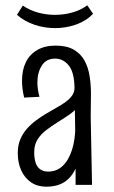

<svg xmlns="http://www.w3.org/2000/svg" viewBox="-20 -697 428 724"><path d="M265 0V-113L261 -366Q260 -425 239 -450.5Q218 -476 188 -476Q154 -476 137.5 -449.5Q121 -423 121 -386Q121 -373 123 -359.5Q125 -346 129 -332L71 -329Q67 -346 65 -362Q63 -378 63 -393Q63 -433 77.5 -462.5Q92 -492 120.5 -508.5Q149 -525 190 -525Q232 -525 258.5 -509.5Q285 -494 299 -468Q313 -442 318 -409.5Q323 -377 323 -344L322 -257L327 0ZM154 7Q121 7 97 -9.5Q73 -26 60 -54.5Q47 -83 47 -120Q47 -149 56.5 -171.5Q66 -194 81.5 -211.5Q97 -229 116 -243Q135 -257 155 -269Q175 -281 194 -291.5Q213 -302 228 -313Q243 -324 252 -337Q261 -350 261 -366L297 -359Q297 -327 282 -305Q267 -283 244.5 -267Q222 -251 197 -236Q175 -222 154.5 -206.5Q134 -191 121.5 -171Q109 -151 109 -123Q109 -101 114 -84.5Q119 -68 131 -59Q143 -50 162 -50Q194 -50 216.5 -71.5Q239 -93 251.5 -132Q264 -171 264 -221L296 -284Q296 -211 289.5 -156.5Q283 -102 267 -65.5Q251 -29 223.5 -11Q196 7 154 7ZM188 -591Q148 -591 110.5 -603.5Q73 -616 44 -641L66 -676Q92 -658 123.5 -649.5Q155 -641 187 -641Q221 -641 253 -650Q285 -659 309 -677L331 -645Q305 -618 267 -604.5Q229 -591 188 -591Z"/></svg>

Font: Truculenta
Style: Regular
Weight: 400
Designer: Ivan Castro, Eva Sanz & Omnibus-Type Team
Foundry: Omnibus-Type
Version: Version 1.002